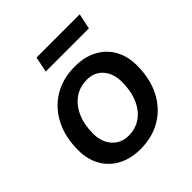

<svg xmlns="http://www.w3.org/2000/svg" viewBox="-201 -894 1053 1053"><g transform="rotate(-45 325.0 -367.5)"><path d="M293 12Q218 12 162.5 -17.5Q107 -47 76.5 -100.5Q46 -154 46 -227Q46 -329 85.5 -405Q125 -481 195 -522.5Q265 -564 357 -564Q433 -564 488 -534.5Q543 -505 573 -452Q603 -399 603 -326Q603 -224 564 -148Q525 -72 455 -30Q385 12 293 12ZM297 -86Q353 -86 394 -115Q435 -144 458 -197Q481 -250 481 -320Q481 -387 446 -426.5Q411 -466 354 -466Q298 -466 256.5 -437Q215 -408 191.5 -355.5Q168 -303 168 -232Q168 -189 184 -156.5Q200 -124 229.5 -105Q259 -86 297 -86ZM225 -657 244 -747H579L560 -657Z"/></g></svg>

Font: Azeret Mono Thin Medium
Style: Italic
Weight: 500
Italic angle: -12°
Version: Version 1.002